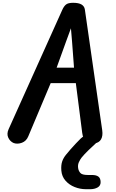

<svg xmlns="http://www.w3.org/2000/svg" viewBox="-20 -1024 828 1371"><path d="M78 -2.5Q52 -13.5 39.2 -40.8Q26.5 -68 41.5 -101.5L424 -952Q435.5 -978.5 450.8 -991.2Q466 -1004 502 -1004Q542 -1004 562.2 -991.8Q582.5 -979.5 586 -956L710 -93.5Q715.5 -54 701.8 -29.5Q688 -5 655.5 0Q617.5 6 595 -13.2Q572.5 -32.5 567 -75.5L521.5 -430.5H342L182 -50.5Q168 -16.5 136.8 -4.8Q105.5 7 78 -2.5ZM384.5 -541H508.5L494.5 -727.5L486.5 -822L452.5 -729.5ZM593 327Q552 327 513 311.5Q474 296 447.8 266.2Q421.5 236.5 418 194Q415 155.5 423.8 129.5Q432.5 103.5 452 80Q465.5 63 484 42Q502.5 21 521.8 0.5Q541 -20 557 -35.5Q570.5 -48.5 586.5 -55.2Q602.5 -62 624.5 -62Q641 -62 657.5 -54Q674 -46 679.8 -33Q685.5 -20 669 -5Q644 17.5 612.2 48.2Q580.5 79 562.5 101.5Q552 115 543.2 134.2Q534.5 153.5 538 176.5Q540.5 195 553 210.2Q565.5 225.5 607.5 225.5H637Q667 225.5 682.5 237Q698 248.5 698.5 276Q699 302 677 314.5Q655 327 624.5 327Z"/></svg>

Font: Edu NSW ACT Hand Pre
Style: Regular
Weight: 400
Designer: Tina and Corey Anderson, Eben Sorkin, Mirko Velimirovic
Foundry: Sorkin Type Co.
Version: Version 2.000